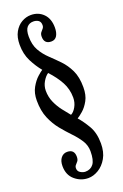

<svg xmlns="http://www.w3.org/2000/svg" viewBox="-170 -759 639 998"><g transform="rotate(-20 149.0 -260.5)"><path d="M135.5 189Q94.5 189 62 161.5Q29.5 134 29.5 84.5Q29.5 56 42.8 39.5Q56 23 77 23Q116.5 23 116.5 63.5Q116.5 79.5 110.2 87.5Q104 95.5 97.8 102Q91.5 108.5 91.5 119.5Q91.5 136 105.5 144.2Q119.5 152.5 132.5 152.5Q161 152.5 177 131.5Q193 110.5 193 61.5Q193 28.5 175.5 1.2Q158 -26 132.5 -52.5Q107 -79 81.2 -110.5Q55.5 -142 38 -183.2Q20.5 -224.5 20.5 -281Q20.5 -322.5 37.2 -352.2Q54 -382 73.8 -399.5Q93.5 -417 102 -422Q77 -452 56.5 -492.2Q36 -532.5 36 -584Q36 -626 51.8 -654Q67.5 -682 92 -696Q116.5 -710 143 -710Q184.5 -710 211.8 -682.5Q239 -655 239 -606Q239 -578.5 228.8 -561.2Q218.5 -544 197.5 -544Q158 -544 158 -584.5Q158 -599 164.2 -607Q170.5 -615 176.8 -622Q183 -629 183 -640Q183 -658 171.8 -666Q160.5 -674 143.5 -674Q121.5 -674 108.2 -658.8Q95 -643.5 95 -608.5Q95 -562.5 112.8 -531.2Q130.5 -500 157 -475Q183.5 -450 209.8 -422.8Q236 -395.5 254 -358Q272 -320.5 272 -264Q272 -220.5 256 -191.5Q240 -162.5 220.2 -145.5Q200.5 -128.5 188.5 -121.5Q212.5 -94.5 235.2 -55.5Q258 -16.5 258 41.5Q258 89.5 239.2 122.2Q220.5 155 192.2 172Q164 189 135.5 189ZM162.5 -151Q178 -158 191 -181Q204 -204 204 -231.5Q204 -278.5 182.5 -318Q161 -357.5 125 -396Q109 -385.5 95.5 -362.5Q82 -339.5 82 -313.5Q82 -279 95 -249.5Q108 -220 126.8 -195.5Q145.5 -171 162.5 -151Z"/></g></svg>

Font: Imbue 10pt SemiBold
Style: Regular
Weight: 600
Designer: Tyler Finck
Foundry: Etcetera Type Company
Version: Version 1.102; ttfautohint (v1.8.3)